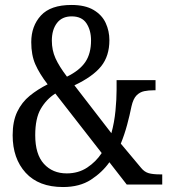

<svg xmlns="http://www.w3.org/2000/svg" viewBox="-20 -744 683 774"><path d="M234 10Q136 10 83.5 -47.5Q31 -105 31 -199Q31 -255 49.5 -293.5Q68 -332 100 -358Q132 -384 172 -404Q139 -447 122.5 -484.5Q106 -522 106 -574Q106 -639 145 -681.5Q184 -724 268 -724Q323 -724 357 -704Q391 -684 406 -651.5Q421 -619 421 -582Q421 -518 387.5 -476.5Q354 -435 280 -400L429 -207Q441 -251 445.5 -297.5Q450 -344 450 -382V-421H607V-380H598Q579 -380 561.5 -376.5Q544 -373 530.5 -359.5Q517 -346 510 -315Q503 -280 492.5 -241Q482 -202 467 -165L549 -67Q562 -51 579 -46Q596 -41 626 -41H634V0H491L421 -90Q392 -49 346.5 -19.5Q301 10 234 10ZM250 -435Q301 -460 324 -494Q347 -528 347 -581Q347 -622 328.5 -650Q310 -678 269 -678Q230 -678 209.5 -651Q189 -624 189 -580Q189 -542 203.5 -509.5Q218 -477 250 -435ZM249 -45Q296 -45 331.5 -68.5Q367 -92 390 -127L203 -367Q167 -344 144.5 -305.5Q122 -267 122 -199Q122 -122 157 -83.5Q192 -45 249 -45Z"/></svg>

Font: Noto Serif Thai Condensed
Style: Regular
Weight: 400
Width: 3
Designer: Monotype Design Team
Foundry: Monotype Imaging Inc.
Version: Version 2.002; ttfautohint (v1.8.4.7-5d5b)